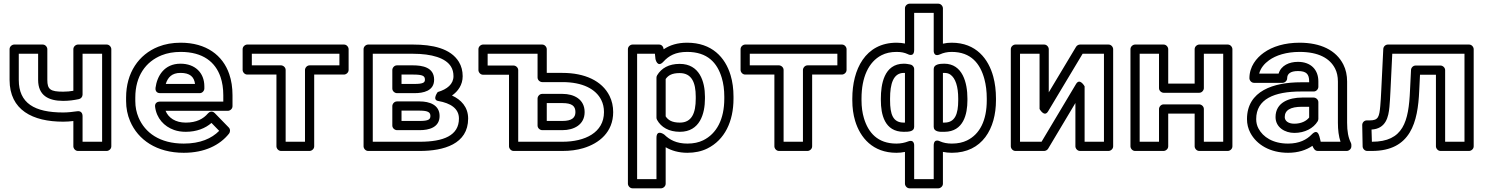

<svg xmlns="http://www.w3.org/2000/svg" viewBox="-20 -795 8074 1043"><path d="M323.2 -247C356 -247 382.1 -251.2 408.5 -256.5C420 -258.8 428.5 -269.3 428.5 -281V-503H534.7V-25H428.5V-166C428.5 -175.9 422.6 -194 399.9 -190.7C375 -187.2 348.9 -184 323.2 -184C167.2 -184 82 -234.3 82 -361V-503H187.1V-361C187.1 -276.7 242.9 -247 323.2 -247ZM323.2 -297C253.7 -297 237.1 -309.1 237.1 -361V-528C237.1 -538.7 227.2 -553 212.1 -553H57C46.3 -553 32 -543.1 32 -528V-361C32 -196.8 157.6 -134 323.2 -134C342.4 -134 360 -135.4 378.5 -137.5V0C378.5 10.7 388.4 25 403.5 25H559.7C570.4 25 584.7 15.1 584.7 0V-528C584.7 -538.7 574.8 -553 559.7 -553H403.5C392.8 -553 378.5 -543.1 378.5 -528V-301.8C361.2 -298.9 344 -297 323.2 -297Z M1170.7 -84.2C1129.5 -42.7 1068.1 -15 978.2 -15C847.3 -15 767.6 -74.5 732.8 -156.3C721 -184.1 715 -213.8 715 -246V-265C715 -381.6 771.2 -460 858.2 -494.8C888.2 -506.8 922.5 -513 961.7 -513C1083 -513 1150.1 -457.6 1177.9 -376.9C1187.8 -347.9 1193 -315 1193 -278V-243H847.3C837.1 -243 819.7 -236.8 822.5 -214.9C830.4 -152.3 871.3 -108.1 925.9 -88.9C945.2 -82.1 966.4 -79 989.2 -79C1048.1 -79 1095.7 -98.1 1128.8 -127.2ZM879.4 -193H1218C1228.7 -193 1243 -202.9 1243 -218V-278C1243 -319.7 1237.2 -358.1 1225.1 -393.1C1190.3 -494.4 1100.7 -563 961.7 -563C917.3 -563 876.4 -555.9 839.7 -541.2C733.2 -498.7 665 -399.4 665 -265V-246C665 -207.5 672.2 -170.9 686.8 -136.7C730 -35.3 830.7 35 978.2 35C1091.9 35 1174.4 -6.6 1224.4 -69.4C1231.1 -77.9 1231.9 -93 1222.7 -102.4L1146.8 -180.4C1132.2 -195.4 1116.6 -187.2 1109.8 -179.1C1084.6 -149.3 1047.3 -129 989.2 -129C933 -129 895.4 -154.4 879.4 -193ZM1090.1 -326C1090.1 -399.9 1039.3 -449 960.6 -449C872.3 -449 833.3 -382.5 824.7 -317.3C823.4 -307.3 827.1 -289 849.5 -289H1065.1C1080.2 -289 1090.1 -303.3 1090.1 -314ZM1039.4 -339H880.4C891.8 -374.8 913.6 -399 960.6 -399C1011.9 -399 1034.6 -377.4 1039.4 -339Z M1823.8 -440H1661.8C1646.7 -440 1636.8 -425.7 1636.8 -415V-25H1531.7V-415C1531.7 -430.1 1517.4 -440 1506.7 -440H1348V-503H1823.8ZM1848.8 -390C1859.5 -390 1873.8 -399.9 1873.8 -415V-528C1873.8 -538.7 1863.9 -553 1848.8 -553H1323C1312.3 -553 1298 -543.1 1298 -528V-415C1298 -404.3 1307.9 -390 1323 -390H1481.7V0C1481.7 10.7 1491.6 25 1506.7 25H1661.8C1672.5 25 1686.8 15.1 1686.8 0V-390Z M2443.4 -381C2443.4 -338.2 2409.4 -310.2 2357.9 -295C2357.9 -295 2325.6 -252.6 2360.7 -246.4C2427.7 -234.6 2473.1 -205.5 2473.1 -151C2473.1 -58.8 2389.7 -25 2260.5 -25H2005V-503H2223.1C2326 -503 2401.4 -479.9 2430 -433C2438.8 -418.6 2443.4 -401.8 2443.4 -381ZM2493.4 -381C2493.4 -409.5 2486.7 -436.1 2472.7 -459C2427.9 -532.5 2328.7 -553 2223.1 -553H1980C1969.3 -553 1955 -543.1 1955 -528V0C1955 10.7 1964.9 25 1980 25H2260.5C2389.9 25 2523.1 -12 2523.1 -151C2523.1 -214 2484.1 -254 2435.3 -276.1C2467.6 -298.5 2493.4 -333.7 2493.4 -381ZM2368 -165C2368 -226 2312 -244 2260.5 -244H2136.2C2121.1 -244 2111.2 -229.7 2111.2 -219V-113C2111.2 -97.9 2125.5 -88 2136.2 -88H2260.5C2309.6 -88 2368 -102.3 2368 -165ZM2318 -165C2318 -147.2 2309.2 -138 2260.5 -138H2161.2V-194H2260.5C2308.4 -194 2318 -183 2318 -165ZM2338.3 -362C2338.3 -429.8 2274 -440 2223.1 -440H2136.2C2121.1 -440 2111.2 -425.7 2111.2 -415V-314C2111.2 -298.9 2125.5 -289 2136.2 -289H2231.9C2277.9 -289 2338.3 -300 2338.3 -362ZM2288.3 -362C2288.3 -347.7 2280.8 -339 2231.9 -339H2161.2V-390H2223.1C2278.1 -390 2288.3 -382.1 2288.3 -362Z M3035.2 -25H2795.1V-414C2795.1 -429.1 2780.8 -439 2770.1 -439H2629V-503H2900.2V-374C2900.2 -358.9 2914.5 -349 2925.2 -349H3035.2C3145.2 -349 3217 -311.2 3246.5 -251.4C3256.1 -232.1 3261 -210.6 3261 -186C3261 -74.9 3158.1 -25 3035.2 -25ZM2604 -553C2593.3 -553 2579 -543.1 2579 -528V-414C2579 -403.3 2588.9 -389 2604 -389H2745.1V0C2745.1 10.7 2755 25 2770.1 25H3035.2C3076.8 25 3114.6 20.1 3148.5 9.9C3234.9 -15.9 3311 -77.3 3311 -186C3311 -217.4 3304.5 -246.9 3291.4 -273.6C3250.1 -357 3155.1 -399 3035.2 -399H2950.2V-528C2950.2 -538.7 2940.3 -553 2925.2 -553ZM3155.9 -186C3155.9 -255.2 3099.1 -285 3035.2 -285H2925.2C2910.1 -285 2900.2 -270.7 2900.2 -260V-113C2900.2 -97.9 2914.5 -88 2925.2 -88H3035.2C3097.1 -88 3155.9 -117.1 3155.9 -186ZM3105.9 -186C3105.9 -155.4 3085.9 -138 3035.2 -138H2950.2V-235H3035.2C3087.4 -235 3105.9 -218.8 3105.9 -186Z M3584.1 -460.2C3613 -491.9 3649.2 -513 3713 -513C3823.4 -513 3876.4 -453.8 3900.8 -372.3C3909.9 -342 3914.6 -307.9 3914.6 -270V-259C3914.6 -147.4 3873.1 -68.8 3799.9 -32.9C3776 -21.2 3747.7 -15 3714.1 -15C3654.9 -15 3617.4 -35.5 3588.6 -63.8C3588.6 -63.8 3546.1 -95.6 3546.1 -46V178H3441V-503H3537.7L3540.7 -474.3C3540.7 -474.3 3550.8 -423.6 3584.1 -460.2ZM3560.1 -553H3416C3405.3 -553 3391 -543.1 3391 -528V203C3391 213.7 3400.9 228 3416 228H3571.1C3581.8 228 3596.1 218.1 3596.1 203V4.8C3626.9 22.9 3666.5 35 3714.1 35C3753.8 35 3790.1 27.5 3821.9 11.9C3916.9 -34.7 3964.6 -135.5 3964.6 -259V-270C3964.6 -312.1 3959.4 -351 3948.7 -386.7C3919.7 -483.4 3847.1 -563 3713 -563C3660.1 -563 3619.1 -550.1 3585.3 -527.3C3583.9 -540.8 3575.3 -553 3560.1 -553ZM3673.4 -79C3782.1 -79 3809.5 -177.8 3809.5 -259V-270C3809.5 -351.8 3780.1 -448 3672.3 -448C3613.3 -448 3572.9 -424.8 3549.6 -385.8C3547.3 -381.9 3546.1 -377.5 3546.1 -373V-156C3546.1 -151.8 3547.2 -147.5 3549.2 -144C3571.5 -103.5 3613.8 -79 3673.4 -79ZM3673.4 -129C3630.6 -129 3609.6 -142.4 3596.1 -162.9V-365.7C3609.6 -385 3629.3 -398 3672.3 -398C3737.3 -398 3759.5 -347 3759.5 -270V-259C3759.5 -181.3 3738.2 -129 3673.4 -129Z M4528.8 -440H4366.8C4351.7 -440 4341.8 -425.7 4341.8 -415V-25H4236.7V-415C4236.7 -430.1 4222.4 -440 4211.7 -440H4053V-503H4528.8ZM4553.8 -390C4564.5 -390 4578.8 -399.9 4578.8 -415V-528C4578.8 -538.7 4568.9 -553 4553.8 -553H4028C4017.3 -553 4003 -543.1 4003 -528V-415C4003 -404.3 4012.9 -390 4028 -390H4186.7V0C4186.7 10.7 4196.6 25 4211.7 25H4366.8C4377.5 25 4391.8 15.1 4391.8 0V-390Z M4911.9 -26.3C4895.2 -19.8 4873.6 -15 4849.5 -15C4746.9 -15 4696.6 -75.2 4673.2 -152.7C4664.5 -181.7 4660 -214.1 4660 -250V-260C4660 -374.1 4697.9 -458.9 4769 -495.2C4791.8 -506.9 4818.6 -513 4850.6 -513C4876.9 -513 4893.9 -508.8 4910.7 -501.2C4910.7 -501.2 4946 -480.8 4946 -524V-725H5052.2V-523C5052.2 -523 5048.2 -482.3 5087.5 -500.2C5104.1 -507.8 5124.4 -513 5149.8 -513C5255.6 -513 5305.1 -448.7 5327.5 -365.5C5336 -333.9 5340.4 -298.8 5340.4 -260V-250C5340.4 -141.4 5303 -66 5232.9 -32C5210.1 -20.9 5183 -15 5150.9 -15C5125.8 -15 5104.8 -19.2 5087.2 -26.9C5087.2 -26.9 5052.2 -46.8 5052.2 -4V178H4946V-3C4946 -3 4949.3 -40.9 4911.9 -26.3ZM5390.4 -250V-260C5390.4 -302.5 5385.6 -342.1 5375.8 -378.5C5350 -474.2 5283.1 -563 5149.8 -563C5132.4 -563 5118.5 -561.4 5102.2 -557.7V-750C5102.2 -760.7 5092.3 -775 5077.2 -775H4921C4910.3 -775 4896 -765.1 4896 -750V-558.5C4884.2 -561.1 4867 -563 4850.6 -563C4680 -563 4610 -416.8 4610 -260V-250C4610 -209.9 4615 -172.6 4625.4 -138.3C4652.8 -47.3 4721.1 35 4849.5 35C4866.1 35 4880.9 33.4 4896 30.3V203C4896 213.7 4905.9 228 4921 228H5077.2C5087.9 228 5102.2 218.1 5102.2 203V30.1C5116.1 33.1 5134 35 5150.9 35C5316.4 35 5390.4 -97.2 5390.4 -250ZM5109.1 -449C5083.6 -449 5052.2 -445.3 5052.2 -420V-106C5052.2 -79 5085 -77.7 5110.9 -79C5214.5 -79.8 5235.3 -175.6 5235.3 -250V-260C5235.3 -345.6 5209 -449 5109.1 -449ZM5102.2 -128.8V-398.8C5103.9 -398.9 5106.9 -399 5109.1 -399C5123.5 -399 5133.7 -395.8 5141.9 -390.3C5170.9 -370.6 5185.3 -323.8 5185.3 -260V-250C5185.3 -175.8 5168.2 -129 5110.2 -129C5107.2 -129 5105.6 -128.8 5102.2 -128.8ZM4946 -106V-420C4946 -433.2 4934.9 -443.4 4924.2 -444.8C4916.8 -445.8 4905.1 -449 4890.2 -449C4781.1 -449 4765.1 -334.1 4765.1 -260V-250C4765.1 -175.1 4784.4 -79 4889.1 -79C4916.1 -79 4946 -79.8 4946 -106ZM4896 -398.6V-129.1C4895.1 -129.1 4891.2 -129 4889.1 -129C4830.5 -129 4815.1 -174.7 4815.1 -250V-260C4815.1 -339.3 4832.4 -399 4890.2 -399C4892 -399 4893.4 -398.9 4896 -398.6Z M5861.1 -503H5977V-25H5871.9V-326C5871.9 -326 5846 -373.3 5825.4 -338.8L5638 -25H5521V-503H5627.2V-203C5627.2 -203 5653 -155.7 5673.6 -190.2ZM5846.9 -553C5839.7 -553 5830.2 -548.7 5825.5 -540.8L5677.2 -293.4V-528C5677.2 -538.7 5667.3 -553 5652.2 -553H5496C5485.3 -553 5471 -543.1 5471 -528V0C5471 10.7 5480.9 25 5496 25H5652.2C5659.4 25 5669 20.7 5673.7 12.8L5821.9 -235.4V0C5821.9 10.7 5831.8 25 5846.9 25H6002C6012.7 25 6027 15.1 6027 0V-528C6027 -538.7 6017.1 -553 6002 -553Z M6624.8 -25H6519.7V-203C6519.7 -218.1 6505.4 -228 6494.7 -228H6301.1C6286 -228 6276.1 -213.7 6276.1 -203V-25H6171V-503H6276.1V-316C6276.1 -300.9 6290.4 -291 6301.1 -291H6494.7C6509.8 -291 6519.7 -305.3 6519.7 -316V-503H6624.8ZM6649.8 25C6660.5 25 6674.8 15.1 6674.8 0V-528C6674.8 -538.7 6664.9 -553 6649.8 -553H6494.7C6484 -553 6469.7 -543.1 6469.7 -528V-341H6326.1V-528C6326.1 -538.7 6316.2 -553 6301.1 -553H6146C6135.3 -553 6121 -543.1 6121 -528V0C6121 10.7 6130.9 25 6146 25H6301.1C6311.8 25 6326.1 15.1 6326.1 0V-178H6469.7V0C6469.7 10.7 6479.6 25 6494.7 25Z M7247.9 -128C7247.9 -89.1 7252.2 -54.7 7262 -25H7154.5C7149.1 -39.6 7145.7 -106.3 7105.3 -64.3C7078.5 -36.5 7038.7 -15 6977 -15C6895 -15 6841 -50.6 6816.5 -96.7C6808.1 -112.4 6804 -129.1 6804 -148C6804 -256.5 6901.2 -298 7047.4 -298H7116.7C7131.8 -298 7141.7 -312.3 7141.7 -323V-353C7141.7 -416.7 7100.6 -459 7030.9 -459C6984.3 -459 6939.3 -440.2 6925.7 -395H6820.2C6827.8 -425.3 6848.6 -449.5 6873.9 -467.7C6911 -494.5 6967.8 -513 7039.7 -513C7142.2 -513 7204.4 -478.6 7233 -421.8C7242.7 -402.4 7247.9 -379.5 7247.9 -352ZM7138.7 25H7296C7306.7 25 7321 15.1 7321 0V-8C7321 -11.6 7320.1 -15.7 7318.4 -19.2C7304.4 -47.1 7297.9 -81 7297.9 -128V-352C7297.9 -385.8 7291.4 -416.9 7277.6 -444.2C7238 -523.1 7152.8 -563 7039.7 -563C6959.5 -563 6892.3 -542.6 6844.7 -508.3C6805.3 -479.9 6767.2 -433.8 6767.2 -370C6767.2 -359.3 6777.1 -345 6792.2 -345H6947.3C6958 -345 6972.3 -354.9 6972.3 -370C6972.3 -392.9 6988.7 -409 7030.9 -409C7077.3 -409 7091.7 -391.8 7091.7 -353V-348H7047.4C6899.4 -348 6754 -302.2 6754 -148C6754 -121.5 6760.1 -96.2 6772.3 -73.3C6806.7 -8.5 6880.2 35 6977 35C7031.7 35 7075.6 20.3 7109.5 -2.8C7114.5 9.2 7121.6 25 7138.7 25ZM6909.1 -159C6909.1 -102.9 6960.4 -73 7011.1 -73C7068.2 -73 7114.9 -98.1 7138 -136C7140.4 -139.9 7141.7 -145.5 7141.7 -149V-240C7141.7 -255.1 7127.4 -265 7116.7 -265H7052.9C6983.9 -265 6909.1 -239.3 6909.1 -159ZM6959.1 -159C6959.1 -195.8 6988.7 -215 7052.9 -215H7091.7V-156.7C7077.9 -138.9 7050.3 -123 7011.1 -123C6975.6 -123 6959.1 -140.3 6959.1 -159Z M7935.5 -503V-25H7830.4V-414C7830.4 -429.1 7816.1 -439 7805.4 -439H7670.1C7656.4 -439 7645.7 -427.4 7645.1 -415.2L7639.6 -304.2C7632.3 -134.9 7603.8 -25 7432.5 -25C7432.1 -46 7430.9 -69.8 7430.5 -91.2C7509.2 -95.6 7522.8 -160.1 7527.8 -214.2C7530 -238.4 7531.9 -267.7 7533.4 -301.9L7543.2 -503ZM7985.5 -528C7985.5 -538.7 7975.6 -553 7960.5 -553H7519.4C7507.2 -553 7495.1 -542.9 7494.4 -529.2L7483.4 -304.1C7481.8 -270.3 7480.2 -241.9 7478 -218.8C7472.6 -161.2 7468 -141 7421.5 -141H7405C7390.5 -141 7379.8 -128.9 7380 -115.5L7382.2 0.5C7382.4 12.1 7392.8 25 7407.2 25H7432.5C7644.3 25 7682.2 -132.1 7689.6 -301.8L7693.9 -389H7780.4V0C7780.4 10.7 7790.3 25 7805.4 25H7960.5C7971.2 25 7985.5 15.1 7985.5 0Z"/></svg>

Font: Asimov
Style: WidOu
Weight: 500
Designer: Google
Version: Version 2.000980; 2014